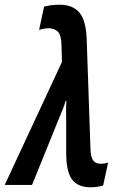

<svg xmlns="http://www.w3.org/2000/svg" viewBox="-66 -785 522 815"><path d="M319 10Q264 10 239.5 -23.5Q215 -57 215 -136V-269Q215 -289 214.5 -311.5Q214 -334 216 -356H212Q208 -339 201.5 -324Q195 -309 190 -296L70 0H-46L197 -522L195 -594Q194 -637 179 -651Q164 -665 141 -665Q130 -665 119.5 -663Q109 -661 100 -658L121 -757Q148 -764 183 -765Q240 -766 269.5 -733.5Q299 -701 302 -619L318 -153Q319 -118 329.5 -104Q340 -90 360 -90Q379 -90 393 -95L372 2Q348 10 319 10Z"/></svg>

Font: Noto Sans ExtraCondensed SemiBold
Style: Italic
Weight: 600
Width: 2
Italic angle: -12°
Designer: Monotype Design Team
Foundry: Monotype Imaging Inc.
Version: Version 2.013; ttfautohint (v1.8.4.7-5d5b)